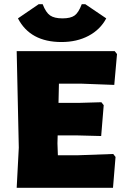

<svg xmlns="http://www.w3.org/2000/svg" viewBox="-20 -889 605 909"><path d="M384 -869 483 -802Q455 -749 399.5 -719.5Q344 -690 271 -690Q123 -690 65 -802L163 -869H182Q197 -830 217 -816Q237 -802 276 -802Q314 -802 333 -815.5Q352 -829 367 -869ZM516 -160 527 -146 515 0H59L69 -190L59 -647H523L534 -633L521 -487L362 -493H259L257 -402H356L460 -405L471 -391L459 -245L343 -248H253L252 -210L254 -154H350Z"/></svg>

Font: Alegreya Sans SC Black
Style: Regular
Weight: 900
Designer: Juan Pablo del Peral
Foundry: Huerta Tipografica
Version: Version 2.007